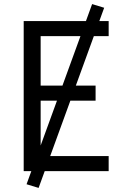

<svg xmlns="http://www.w3.org/2000/svg" viewBox="-20 -838 640 940"><path d="M96 0V-735H512V-661H179V-419H448V-345H179V-74H512V0ZM169 82 110 64 431 -818 490 -800Z"/></svg>

Font: Iosevka Meiseki Sans
Style: Regular
Weight: 400
Monospace: yes
Designer: Belleve Invis
Foundry: Belleve Invis
Version: Version 11.2.6; ttfautohint (v1.8.4)